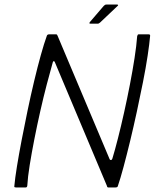

<svg xmlns="http://www.w3.org/2000/svg" viewBox="-20 -824 680 844"><path d="M462 -124Q464 -120 468 -120.5Q472 -121 474 -127Q485 -163 498.5 -216Q512 -269 525.5 -329.5Q539 -390 551 -452Q563 -514 571.5 -569Q580 -624 583 -665Q585 -673 589 -673H634Q637 -673 638.5 -671.5Q640 -670 640 -667Q637 -632 629 -579Q621 -526 608.5 -463Q596 -400 581.5 -333Q567 -266 552 -204Q537 -142 523 -90Q509 -38 498 -6Q497 -2 494 -1Q491 0 488 0H456Q451 0 450 -7L221 -551Q220 -555 216.5 -555Q213 -555 212 -550Q200 -508 185.5 -452.5Q171 -397 157 -335Q143 -273 131 -212Q119 -151 110.5 -98Q102 -45 100 -8Q99 0 93 0H50Q47 0 44.5 -1Q42 -2 43 -6Q46 -40 54.5 -92.5Q63 -145 75 -207.5Q87 -270 101 -337Q115 -404 130 -467Q145 -530 159.5 -582Q174 -634 186 -667Q187 -670 189.5 -671.5Q192 -673 194 -673H227Q231 -673 233 -667ZM410 -720H377Q373 -720 373 -722Q373 -724 375 -727L436 -798Q439 -801 441.5 -802.5Q444 -804 448 -804H495Q498 -804 499 -802Q500 -800 497 -798L420 -725Q417 -723 415 -721.5Q413 -720 410 -720Z"/></svg>

Font: Glory Thin Light
Style: Italic
Weight: 300
Italic angle: -12°
Version: Version 1.011